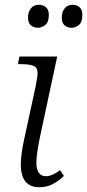

<svg xmlns="http://www.w3.org/2000/svg" viewBox="-20 -772 364 802"><path d="M139 -656Q120 -656 108.5 -666.5Q97 -677 97 -698Q97 -722 109 -737Q121 -752 142 -752Q160 -752 172 -741.5Q184 -731 184 -710Q184 -680 169.5 -668Q155 -656 139 -656ZM279 -656Q261 -656 249.5 -666.5Q238 -677 238 -698Q238 -722 250 -737Q262 -752 283 -752Q301 -752 312.5 -741.5Q324 -731 324 -710Q324 -680 310 -668Q296 -656 279 -656ZM144 10Q67 10 67 -85Q67 -108 71 -136Q75 -164 82 -195L129 -412Q132 -427 134.5 -443Q137 -459 137 -466Q137 -491 119 -497.5Q101 -504 69 -504H55L61 -536H219L147 -200Q141 -171 136.5 -142.5Q132 -114 132 -92Q132 -66 141.5 -51Q151 -36 172 -36Q197 -36 231 -61L247 -37Q224 -15 199.5 -2.5Q175 10 144 10Z"/></svg>

Font: Noto Serif Light
Style: Italic
Weight: 300
Italic angle: -12°
Designer: Monotype Design Team
Foundry: Monotype Imaging Inc.
Version: Version 2.013